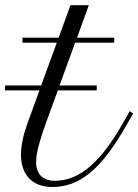

<svg xmlns="http://www.w3.org/2000/svg" viewBox="-127 -727 544 756"><path d="M-38.6 -559.1H96.7L35.2 -390.6H-106.9V-371.1H28.3L-20.5 -236.8C-36.1 -192.9 -44.4 -151.4 -44.4 -117.7C-44.4 -41 -1.5 9.3 78.1 9.3C182.6 9.3 268.6 -53.2 371.6 -235.4L397 -280.3L383.8 -289.6L358.4 -244.6C269.5 -86.9 185.1 -15.1 88.9 -15.1C39.6 -15.1 15.1 -43.9 15.1 -88.9C15.1 -127.9 33.7 -186 51.8 -236.8L100.6 -371.1H253.9V-390.6H107.4L168.9 -559.1H322.8V-578.6H176.3L222.7 -706.5H150.4L104 -578.6H-38.6Z"/></svg>

Font: Petit Formal Script
Style: Regular
Weight: 400
Designer: Pablo Impallari, Brenda Gallo, Rodrigo Fuenzalida
Foundry: Pablo Impallari, Brenda Gallo, Rodrigo Fuenzalida
Version: Version 1.001